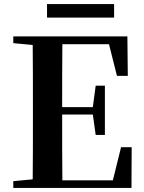

<svg xmlns="http://www.w3.org/2000/svg" viewBox="-20 -919 706 939"><path d="M210 -833H538V-899H210ZM552 -548H605L603 -741H45V-708L140 -699C141 -597 141 -496 141 -394V-346C141 -243 141 -141 140 -42L45 -33V0H623L624 -199H572L532 -37H285C284 -140 284 -245 284 -359H434L448 -259H493V-500H448L434 -395H284C284 -502 284 -604 285 -703H513Z"/></svg>

Font: Source Han Serif CN
Style: Bold
Weight: 700
Designer: Ryoko NISHIZUKA 西塚涼子 (kana & ideographs); Frank Grießhammer (Latin, Greek & Cyrillic); Wenlong ZHANG 张文龙 (bopomofo); San
Foundry: Adobe
Version: Version 2.003;hotconv 1.1.1;makeotfexe 2.6.0